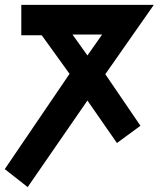

<svg xmlns="http://www.w3.org/2000/svg" viewBox="-30 -745 650 784"><path d="M-10.5 -54.5 254 -443.5 140.5 -601H57V-725H598L400 -442L543.5 -231.5L447.5 -161L327 -334.5L83 19ZM387 -604H266L327 -518.5Z"/></svg>

Font: JuliaMono Black
Style: Regular
Weight: 900
Monospace: yes
Designer: cormullion
Foundry: corm
Version: Version 0.054; ttfautohint (v1.8.4)